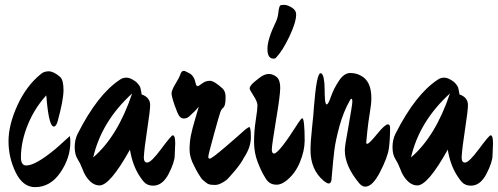

<svg xmlns="http://www.w3.org/2000/svg" viewBox="-20 -807 2046 789"><path d="M124 -38Q74 -38 44.5 -98.5Q15 -159 15 -226.5Q15 -294 51.5 -374Q88 -454 147 -502Q160 -514 180 -514Q200 -514 227 -491Q241 -478 241 -437Q241 -396 217 -309Q211 -287 201 -287Q182 -287 172 -394Q171 -411 170 -415Q121 -361 93.5 -292.5Q66 -224 66 -160Q66 -127 88 -127Q126 -127 208 -195Q223 -208 230 -214.5Q237 -221 251 -233.5Q265 -246 267 -248Q269 -239 269 -222Q269 -158 228 -98Q187 -38 124 -38Z M389 -45Q358 -45 333 -83Q326 -93 318 -114.5Q310 -136 298.5 -154Q287 -172 287 -202.5Q287 -233 299 -257Q381 -419 472 -479Q484 -488 500 -488Q516 -488 540 -470Q554 -456 557 -446Q562 -424 562 -419Q597 -407 597 -375Q597 -353 585 -275.5Q573 -198 571 -160Q571 -139 585 -139Q601 -139 642.5 -195Q684 -251 690 -251Q700 -251 700 -218L698 -169Q698 -141 673 -92.5Q648 -44 609 -44Q585 -44 571 -60Q566 -65 556 -80Q525 -125 514 -192Q432 -45 389 -45ZM363 -160Q464 -247 523 -423Q397 -308 363 -160Z M983 -160Q971 -136 944.5 -104.5Q918 -73 909 -66Q882 -47 865.5 -47Q849 -47 841 -49Q833 -51 825.5 -57.5Q818 -64 813.5 -67.5Q809 -71 802.5 -81.5Q796 -92 794 -95Q792 -98 785 -111Q778 -124 778 -125Q759 -160 759 -191.5Q759 -223 764.5 -250.5Q770 -278 782 -318Q794 -358 797 -369Q782 -350 757 -328Q747 -320 735.5 -320Q724 -320 716.5 -330.5Q709 -341 697 -376Q685 -411 685 -423.5Q685 -436 701 -462.5Q717 -489 720 -498Q725 -516 735 -516Q740 -516 759 -505.5Q778 -495 784 -465Q786 -453 793 -453Q796 -453 810.5 -464Q825 -475 842.5 -475Q860 -475 895 -443Q907 -431 907 -409Q907 -387 904.5 -378Q902 -369 899 -366Q890 -359 885.5 -346.5Q881 -334 858.5 -252.5Q836 -171 836 -163Q836 -155 842 -155Q850 -155 906 -203Q962 -251 987 -274Q1002 -285 1004 -285Q1011 -285 1011 -243.5Q1011 -202 983 -160Z M1116 -572Q1112 -566 1104 -566Q1079 -566 1079 -606Q1079 -646 1114 -718Q1121 -733 1123 -749Q1125 -765 1125.5 -767.5Q1126 -770 1126.5 -771.5Q1127 -773 1127.5 -775.5Q1128 -778 1128.5 -779.5Q1129 -781 1130 -782.5Q1131 -784 1132 -785Q1135 -787 1148 -787Q1161 -787 1179 -776Q1197 -765 1197 -748Q1197 -715 1169 -656.5Q1141 -598 1116 -572ZM1156 -64Q1135 -48 1117.5 -48Q1100 -48 1088.5 -55.5Q1077 -63 1068 -80Q1053 -104 1038.5 -142Q1024 -180 1024 -224Q1024 -268 1031 -313Q1038 -358 1038 -373.5Q1038 -389 1022 -413.5Q1006 -438 1006 -443Q1006 -448 1009.5 -453.5Q1013 -459 1018.5 -464.5Q1024 -470 1029.5 -474Q1035 -478 1042 -484Q1065 -503 1084 -503Q1103 -503 1117.5 -490Q1132 -477 1131.5 -445Q1131 -413 1116 -324Q1097 -210 1097 -193Q1097 -176 1106 -176Q1126 -176 1207 -304Q1218 -321 1222.5 -321Q1227 -321 1229.5 -296Q1232 -271 1232 -229.5Q1232 -188 1212.5 -140.5Q1193 -93 1156 -64Z M1481 -40Q1468 -40 1456 -54Q1397 -125 1397 -189Q1397 -208 1410 -276Q1428 -378 1428 -389.5Q1428 -401 1424.5 -401Q1421 -401 1417 -393Q1391 -347 1375 -288.5Q1359 -230 1354 -190Q1349 -150 1343 -78Q1343 -53 1330 -53Q1324 -53 1310 -64Q1256 -110 1256 -190Q1256 -224 1262.5 -284Q1269 -344 1270 -367Q1281 -506 1297 -506Q1306 -506 1310 -486.5Q1314 -467 1314 -442.5Q1314 -418 1315.5 -398Q1317 -378 1323 -378Q1329 -378 1340 -410Q1351 -442 1372.5 -474.5Q1394 -507 1419 -507Q1444 -507 1463 -496Q1506 -474 1506 -404Q1506 -380 1500 -345Q1494 -310 1489.5 -268.5Q1485 -227 1485 -221.5Q1485 -216 1489 -216Q1497 -216 1529.5 -256Q1562 -296 1574 -296Q1583 -296 1583 -282Q1583 -233 1578 -197Q1573 -161 1542 -100.5Q1511 -40 1481 -40Z M1695 -45Q1664 -45 1639 -83Q1632 -93 1624 -114.5Q1616 -136 1604.5 -154Q1593 -172 1593 -202.5Q1593 -233 1605 -257Q1687 -419 1778 -479Q1790 -488 1806 -488Q1822 -488 1846 -470Q1860 -456 1863 -446Q1868 -424 1868 -419Q1903 -407 1903 -375Q1903 -353 1891 -275.5Q1879 -198 1877 -160Q1877 -139 1891 -139Q1907 -139 1948.5 -195Q1990 -251 1996 -251Q2006 -251 2006 -218L2004 -169Q2004 -141 1979 -92.5Q1954 -44 1915 -44Q1891 -44 1877 -60Q1872 -65 1862 -80Q1831 -125 1820 -192Q1738 -45 1695 -45ZM1669 -160Q1770 -247 1829 -423Q1703 -308 1669 -160Z"/></svg>

Font: Ma Shan Zheng
Style: Regular
Weight: 400
Designer: ZhongQi
Foundry: ZhongQi
Version: Version 2.001